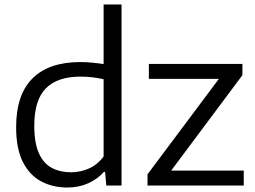

<svg xmlns="http://www.w3.org/2000/svg" viewBox="-20 -828 1138 857"><path d="M280.5 9Q216 9 164.2 -18.2Q112.5 -45.5 82.2 -104.8Q52 -164 52 -260Q52 -405.5 125.2 -478.2Q198.5 -551 338.5 -551Q366.5 -551 393.2 -548.2Q420 -545.5 442.5 -542V-808H522.5V0H454.5L449 -61H444Q416 -29 374 -10Q332 9 280.5 9ZM298 -59Q337.5 -59 376 -75.5Q414.5 -92 442.5 -129.5V-474Q421.5 -479.5 394.2 -482.8Q367 -486 339.5 -486Q236 -486 184.5 -433.5Q133 -381 133 -267Q133 -189 153.8 -143.5Q174.5 -98 211.5 -78.5Q248.5 -59 298 -59ZM638.5 0V-50L957 -476H644.5V-542.5H1062V-492.5L744 -66.5H1068V0Z"/></svg>

Font: Encode Sans Semi Expanded
Style: Regular
Weight: 400
Width: 6
Designer: Multiple Designers
Foundry: Impallari Type
Version: Version 3.000; ttfautohint (v1.8.3) -l 8 -r 50 -G 200 -x 14 